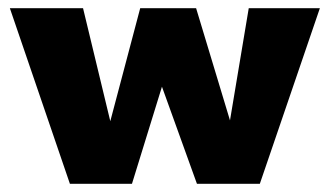

<svg xmlns="http://www.w3.org/2000/svg" viewBox="-20 -447 803 467"><path d="M150 0 4 -427H182L264 -87H231L321 -427H457L560 -86H528L585 -427H758L612 0H459L361 -272H385L301 0Z"/></svg>

Font: Ysabeau Infant Black
Style: Regular
Weight: 900
Designer: Christian Thalmann (Catharsis Fonts)
Version: Version 2.001;gftools[0.9.30]; featfreeze: ss01,ss02,lnum